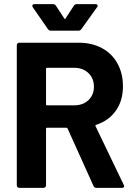

<svg xmlns="http://www.w3.org/2000/svg" viewBox="-20 -906 654 926"><path d="M445 0Q435 0 431 -9L306 -286Q304 -290 300 -290H207Q202 -290 202 -285V-12Q202 -7 198.5 -3.5Q195 0 190 0H73Q68 0 64.5 -3.5Q61 -7 61 -12V-688Q61 -693 64.5 -696.5Q68 -700 73 -700H359Q423 -700 471.5 -674Q520 -648 546.5 -600Q573 -552 573 -489Q573 -421 539 -372.5Q505 -324 444 -304Q440 -303 440 -300Q440 -298 441 -297L577 -14Q579 -10 579 -8Q579 0 568 0ZM207 -579Q202 -579 202 -574V-403Q202 -398 207 -398H338Q380 -398 406.5 -423Q433 -448 433 -488Q433 -528 406.5 -553.5Q380 -579 338 -579ZM138 -871Q136 -874 136 -878Q136 -886 146 -886H236Q245 -886 250 -878L290 -817Q292 -814 293 -814Q295 -814 296 -817L336 -878Q341 -886 350 -886H440Q448 -886 449.5 -883Q451 -880 451 -878Q451 -875 448 -871L372 -765Q367 -758 358 -758H225Q216 -758 211 -766Z"/></svg>

Font: LinhAnh
Style: Bold
Weight: 700
Designer: Jeremy Tribby
Foundry: Tribby Type
Version: Version 1.408